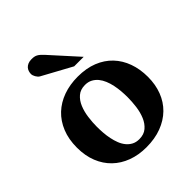

<svg xmlns="http://www.w3.org/2000/svg" viewBox="-207 -860 997 997"><g transform="rotate(-45 292.0 -361.0)"><path d="M403.8 -242.2Q403.8 -263.2 401.9 -286.4Q399.9 -309.6 395.3 -332Q390.6 -354.5 382.3 -374.5Q374 -394.5 361.6 -409.7Q349.1 -424.8 332 -433.8Q314.9 -442.9 292 -442.9Q258.3 -442.9 236.8 -424.3Q215.3 -405.8 203.4 -376.7Q191.4 -347.7 186.8 -313Q182.1 -278.3 182.1 -246.1Q182.1 -224.6 183.8 -201.2Q185.5 -177.7 190.2 -155.3Q194.8 -132.8 202.6 -112.8Q210.4 -92.8 222.9 -77.4Q235.4 -62 252.4 -53Q269.5 -43.9 293 -43.9Q327.1 -43.9 348.6 -62.3Q370.1 -80.6 382.3 -109.4Q394.5 -138.2 399.2 -173.3Q403.8 -208.5 403.8 -242.2ZM553.2 -241.2Q553.2 -185.1 535.4 -138.4Q517.6 -91.8 483.4 -58.3Q449.2 -24.9 400.1 -6.3Q351.1 12.2 289.1 12.2Q231.9 12.2 184.8 -5.4Q137.7 -22.9 103.8 -55.7Q69.8 -88.4 51 -135.5Q32.2 -182.6 32.2 -242.2Q32.2 -303.7 51.8 -351.6Q71.3 -399.4 106.2 -432.4Q141.1 -465.3 189.5 -482.7Q237.8 -500 295.9 -500Q357.9 -500 405.8 -481Q453.6 -461.9 486.3 -427.5Q519 -393.1 536.1 -345.7Q553.2 -298.3 553.2 -241.2ZM320.8 -550.8 158.7 -639.2Q153.3 -642.1 148.9 -647.2Q144.5 -652.3 141.1 -658.2Q137.7 -664.1 135.7 -670.2Q133.8 -676.3 133.8 -681.2Q133.8 -689.9 136.7 -699.5Q139.6 -709 146.2 -716.6Q152.8 -724.1 163.8 -729Q174.8 -733.9 190.9 -733.9Q201.2 -733.9 209 -732.4Q216.8 -731 223.9 -727.3Q231 -723.6 238 -717.5Q245.1 -711.4 253.9 -702.1L390.6 -550.8Z"/></g></svg>

Font: Charis SIL Afr
Style: Bold
Weight: 700
Foundry: SIL International
Version: Version 5.000